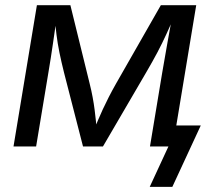

<svg xmlns="http://www.w3.org/2000/svg" viewBox="-20 -566 811 742"><path d="M32.2 0 122.6 -545.9H252L326.2 -244.1Q333.5 -215.3 338.1 -189.9Q342.8 -164.6 345.7 -141.6Q348.6 -118.7 350.8 -97.4Q353 -76.2 354.5 -55.7H339.8Q348.6 -77.6 357.7 -99.1Q366.7 -120.6 377.2 -143.3Q387.7 -166 400.4 -190.9Q413.1 -215.8 429.2 -244.1L601.6 -545.9H738.3L647.9 0H559.6L606.9 -285.2Q611.3 -311.5 616.5 -340.3Q621.6 -369.1 626.7 -398.7Q631.8 -428.2 637.2 -457Q642.6 -485.8 647.5 -512.2H657.2Q639.2 -469.2 623 -434.1Q606.9 -398.9 588.4 -363.8Q569.8 -328.6 544.4 -285.2L377.9 0H300.8L227.5 -285.2Q216.8 -328.1 209.7 -362.8Q202.6 -397.5 198.2 -432.9Q193.8 -468.3 189.5 -512.2H201.2Q196.8 -483.4 192.9 -455.1Q189 -426.8 184.8 -398.7Q180.7 -370.6 176.3 -342.3Q171.9 -314 167 -285.2L119.6 0ZM558.6 156.2 630.9 0H599.1L612.3 -81.1H755.9L646 156.2Z"/></svg>

Font: Adwaita Sans
Style: Italic
Weight: 400
Italic angle: -9.39999°
Designer: Rasmus Andersson
Foundry: rsms
Version: Version 4.001;git-9221beed3